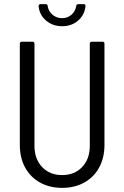

<svg xmlns="http://www.w3.org/2000/svg" viewBox="-20 -902 602 930"><path d="M76 -200V-690Q76 -700 86 -700H137Q147 -700 147 -690V-196Q147 -132 184 -93Q221 -54 281 -54Q341 -54 378 -93Q415 -132 415 -196V-690Q415 -700 425 -700H476Q486 -700 486 -690V-200Q486 -138 460.5 -91Q435 -44 388.5 -18Q342 8 281 8Q220 8 173.5 -18Q127 -44 101.5 -91Q76 -138 76 -200ZM167 -872Q167 -882 177 -882H201Q211 -882 211 -872Q215 -847 234.5 -830.5Q254 -814 281 -814Q307 -814 326 -830.5Q345 -847 349 -872Q350 -882 360 -882H385Q395 -882 394 -872Q390 -830 358.5 -802.5Q327 -775 281 -775Q235 -775 203 -802.5Q171 -830 167 -872Z"/></svg>

Font: Barlow Semi Condensed
Style: Regular
Weight: 400
Width: 4
Designer: Jeremy Tribby
Foundry: Tribby Type
Version: Version 1.408;December 10, 2018;FontCreator 11.5.0.2430 64-b